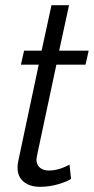

<svg xmlns="http://www.w3.org/2000/svg" viewBox="-20 -717 363 743"><path d="M47.9 -68.8Q47.9 -81.1 50.8 -94.2L129.9 -466.8H61L73.2 -521H141.1L179.2 -696.8H247.1L209 -521H323.2L311 -466.8H198.2L126 -127.9Q121.1 -104.5 121.1 -100.1Q121.1 -79.1 134.5 -68.1Q147.9 -57.1 168.9 -57.1Q207.5 -57.1 249 -80.1L254.9 -24.9Q239.7 -14.2 205.6 -4.2Q171.4 5.9 134.8 5.9Q95.7 5.9 71.8 -13.4Q47.9 -32.7 47.9 -68.8Z"/></svg>

Font: Rawline
Style: Italic
Weight: 400
Italic angle: -12°
Designer: Matt McInerney, Pablo Impallari, Rodrigo Fuenzalida
Foundry: Matt McInerney, Pablo Impallari, Rodrigo Fuenzalida
Version: Version 4.020;PS 004.020;hotconv 1.0.88;makeotf.lib2.5.64775